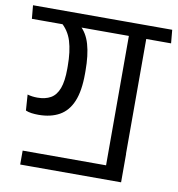

<svg xmlns="http://www.w3.org/2000/svg" viewBox="-99 -705 789 849"><g transform="rotate(10 296.0 -280.0)"><path d="M422 8.5H47.5V71H500.5V-57H422ZM500 -593.5H422V0H500ZM371 -572.5H611.5L606 -632.5H365.5ZM-13.5 -572.5H578.5L573.5 -632.5H-19ZM199.5 -582H113.5Q150.5 -552 164.8 -506Q179 -460 179 -394V-381.5Q179 -326.5 166.8 -293.8Q154.5 -261 130.2 -247.2Q106 -233.5 71 -233.5Q58.5 -233.5 47.5 -235Q36.5 -236.5 26 -239.5L31 -168.5Q42.5 -163.5 57.2 -161.5Q72 -159.5 88.5 -159.5Q143.5 -159.5 182 -181Q220.5 -202.5 240.2 -249.5Q260 -296.5 260 -374V-387Q260 -457.5 246 -506Q232 -554.5 199.5 -582Z"/></g></svg>

Font: Anek Devanagari Medium
Style: Regular
Weight: 400
Version: Version 1.003